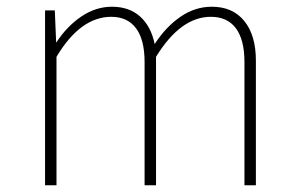

<svg xmlns="http://www.w3.org/2000/svg" viewBox="-20 -551 889 571"><path d="M741 -371V0H707V-366Q707 -433 681.5 -467Q656 -501 607 -501Q517 -501 444 -382V0H410V-366Q410 -433 384.5 -467Q359 -501 311 -501Q219 -501 148 -382V0H114V-520H143L147 -424Q179 -473 222 -502Q265 -531 313 -531Q364 -531 396.5 -502Q429 -473 440 -420Q473 -471 516.5 -501Q560 -531 610 -531Q672 -531 706.5 -488.5Q741 -446 741 -371Z"/></svg>

Font: FiraGO UltraLight
Style: Regular
Weight: 200
Designer: bBox Type
Foundry: bBox Type GmbH
Version: Version 1.001